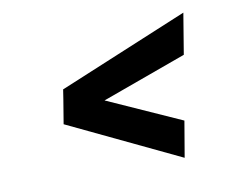

<svg xmlns="http://www.w3.org/2000/svg" viewBox="-56 -592 745 586"><g transform="rotate(-10 316.0 -298.5)"><path d="M545 -517 524 -390 127 -246 143 -350ZM143 -348 491 -192 472 -80 126 -245Z"/></g></svg>

Font: Figtree Light
Style: Bold Italic
Weight: 700
Italic angle: -9.5°
Version: Version 2.000